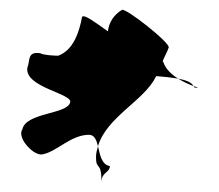

<svg xmlns="http://www.w3.org/2000/svg" viewBox="-20 -572 441 386"><path d="M25 -312C13 -295 49 -256 67 -262C95 -268 123 -301 159 -301C170 -301 174 -290 177 -278C194 -337 271 -370 294 -419C309 -418 325 -416 338 -414C325 -422 313 -433 308 -448L307 -449C311 -459 316 -467 319 -476C325 -484 231 -558 225 -552C210 -543 199 -528 197 -509C170 -528 149 -544 145 -538C139 -506 127 -471 97 -460C91 -460 67 -461 61 -465C34 -469 41 -450 35 -436C29 -396 127 -384 121 -366C115 -342 32 -346 25 -312ZM173 -256C173 -264 175 -271 177 -278C181 -261 184 -241 201 -238C200 -224 184 -226 184 -206C184 -250 173 -228 173 -256ZM338 -414C353 -411 365 -407 369 -399C361 -402 349 -407 338 -414ZM369 -399C370 -398 371 -397 371 -396C382 -395 378 -396 369 -399Z"/></svg>

Font: Alpina
Style: Regular
Weight: 400
Version: Version 0.9